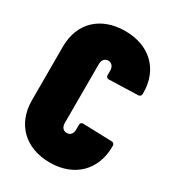

<svg xmlns="http://www.w3.org/2000/svg" viewBox="-175 -803 814 906"><g transform="rotate(30 231.5 -350.0)"><path d="M239 8C370 8 458 -75 458 -205V-209C458 -218 452 -225 443 -225L285 -230C276 -230 270 -225 270 -216V-189C270 -167 258 -153 239 -153C220 -153 208 -167 208 -189V-510C208 -532 220 -547 239 -547C258 -547 270 -532 270 -510V-485C270 -476 276 -471 285 -471L443 -476C452 -476 458 -483 458 -492V-497C458 -627 370 -708 239 -708C107 -708 20 -627 20 -497V-205C20 -75 107 8 239 8Z"/></g></svg>

Font: Barlow Condensed Black
Style: Regular
Weight: 900
Width: 3
Designer: Jeremy Tribby
Foundry: Tribby Type
Version: Version 1.422;hotconv 1.0.109;makeotfexe 2.5.65596